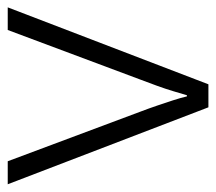

<svg xmlns="http://www.w3.org/2000/svg" viewBox="-52 -520 572 509"><g transform="rotate(-90 234.5 -266.0)"><path d="M204 0 0 -532H61L193 -179Q201 -158 208.5 -136Q216 -114 222.5 -94Q229 -74 233 -57H236Q241 -74 247 -94Q253 -114 261 -136Q269 -158 277 -179L409 -532H469L265 0Z"/></g></svg>

Font: Noto Sans Khmer Light
Style: Regular
Weight: 300
Version: Version 2.003